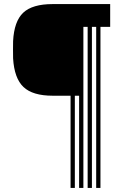

<svg xmlns="http://www.w3.org/2000/svg" viewBox="-20 -820 603 940"><path d="M44.1 -534.2Q43.7 -557.4 43.7 -578Q43.7 -598.6 44.1 -618.6Q49.1 -715.9 93.9 -758Q138.8 -800 237.7 -800H519.4V-688.4H471.8V100H450.9V-688.4H430V100H409.1V-688.4H388.2V100H367.3V-351.4H346.4V100H325.5V-351.4H237.7Q140.1 -351.4 95.1 -393.9Q50 -436.4 44.1 -534.2Z"/></svg>

Font: Big Shoulders Inline Text SC Thin
Style: Regular
Weight: 100
Designer: Patric King
Foundry: XO Type Co
Version: Version 2.002